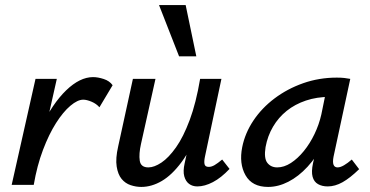

<svg xmlns="http://www.w3.org/2000/svg" viewBox="-20 -729 1459 757"><path d="M68 0Q96 -131 141.5 -226Q187 -321 241 -373Q295 -425 347 -425Q366 -425 389 -417.5Q412 -410 424 -393L372 -306Q360 -320 341 -328Q322 -336 308 -336Q286 -336 257.5 -312Q229 -288 201 -244Q173 -200 149.5 -138Q126 -76 113 0ZM26 0 120 -418H204L110 0Z M537 8Q516 8 495 1Q474 -6 459.5 -23.5Q445 -41 440 -72.5Q435 -104 446 -152L504 -418H593L536 -162Q527 -122 531 -95.5Q535 -69 565 -69Q588 -69 616.5 -88Q645 -107 674 -148Q703 -189 728 -256Q753 -323 769 -418H820Q797 -303 765 -221.5Q733 -140 695.5 -89.5Q658 -39 618 -15.5Q578 8 537 8ZM758 6Q739 6 725.5 -4Q712 -14 706.5 -34Q701 -54 708 -85L780 -418H853L788 -111Q784 -92 786.5 -81.5Q789 -71 803 -71Q814 -71 826 -78Q838 -85 856 -100L885 -63Q852 -28 819.5 -11Q787 6 758 6ZM686 -507 607 -709H712L754 -507Z M1037 8Q974 8 948 -38Q922 -84 935 -149Q946 -204 979 -253.5Q1012 -303 1062.5 -341Q1113 -379 1175.5 -401Q1238 -423 1308 -423Q1326 -423 1338 -421.5Q1350 -420 1361 -418L1295 -111Q1287 -69 1311 -69Q1322 -69 1336.5 -77.5Q1351 -86 1367 -100L1396 -62Q1360 -27 1330.5 -10.5Q1301 6 1272 6Q1250 6 1234 -3Q1218 -12 1212.5 -32Q1207 -52 1214 -85L1249 -243L1297 -277Q1282 -215 1255 -162.5Q1228 -110 1192.5 -71.5Q1157 -33 1117 -12.5Q1077 8 1037 8ZM1073 -69Q1100 -69 1127 -86.5Q1154 -104 1178 -133.5Q1202 -163 1220 -200.5Q1238 -238 1247 -278L1268 -381L1315 -344Q1307 -346 1298 -346.5Q1289 -347 1280 -347Q1229 -347 1186 -332.5Q1143 -318 1110.5 -292Q1078 -266 1056.5 -229.5Q1035 -193 1027 -149Q1020 -105 1034 -87Q1048 -69 1073 -69Z"/></svg>

Font: Ysabeau Office SemiBold
Style: Italic
Weight: 600
Italic angle: -12°
Designer: Christian Thalmann (Catharsis Fonts)
Version: Version 2.001;gftools[0.9.30]; featfreeze: tnum,lnum,ss02